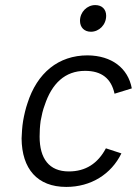

<svg xmlns="http://www.w3.org/2000/svg" viewBox="-20 -730 539 756"><path d="M338 -605C370 -605 398 -632 398 -668C398 -693 382 -710 355 -710C323 -710 295 -683 295 -648C295 -622 312 -605 338 -605ZM241 6C338 6 418 -44 458 -126L397 -146C365 -86 317 -55 251 -55C173 -55 136 -106 136 -192C136 -211 137 -232 140 -254C144 -276 149 -298 156 -316C184 -401 236 -451 315 -451C380 -451 418 -421 431 -361L499 -382C484 -462 420 -511 325 -512C210 -512 126 -443 88 -323C81 -303 75 -277 71 -254C67 -230 66 -206 65 -185C66 -65 127 6 241 6Z"/></svg>

Font: Arthouse Owned
Style: Italic
Weight: 400
Italic angle: -10°
Designer: Jeremy Tribby
Foundry: Tribby Type
Version: Version 1.000;PS 001.000;hotconv 1.0.88;makeotf.lib2.5.64775